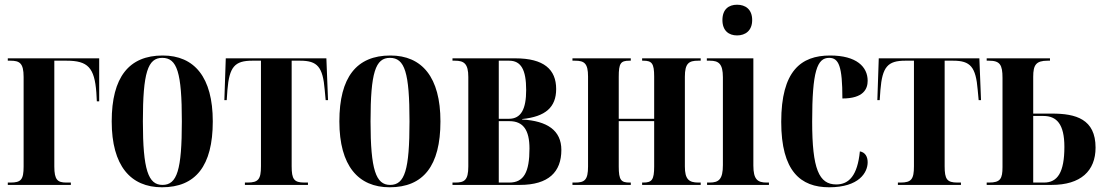

<svg xmlns="http://www.w3.org/2000/svg" viewBox="-20 -783 4676 813"><path d="M13 0H280V-10H261C224 -10 210 -21 210 -78V-526H262C352 -526 380 -497 388 -391L390 -354H400V-536H13V-526H24C63 -526 80 -516 80 -457V-78C80 -22 69 -10 24 -10H13Z M666 10C808 10 881 -80 881 -269C881 -456 803 -548 669 -548C526 -548 453 -456 453 -269C453 -81 533 10 666 10ZM668 0C608 0 585 -63 585 -269C585 -476 606 -538 667 -538C730 -538 750 -476 750 -269C750 -63 730 0 668 0Z M1017 0H1284V-10H1269C1225 -10 1215 -24 1215 -79V-526H1251C1324 -526 1347 -500 1355 -402L1359 -359H1369L1362 -536H936L930 -359H940L943 -402C951 -500 974 -526 1048 -526H1085V-79C1085 -24 1074 -10 1028 -10H1017Z M1630 10C1772 10 1845 -80 1845 -269C1845 -456 1767 -548 1633 -548C1490 -548 1417 -456 1417 -269C1417 -81 1497 10 1630 10ZM1632 0C1572 0 1549 -63 1549 -269C1549 -476 1570 -538 1631 -538C1694 -538 1714 -476 1714 -269C1714 -63 1694 0 1632 0Z M1896 0H2181C2303 0 2357 -55 2357 -148C2357 -231 2297 -271 2191 -277V-279C2290 -289 2335 -329 2335 -406C2335 -489 2283 -536 2162 -536H1896V-526H1907C1945 -526 1963 -513 1963 -457V-78C1963 -19 1946 -10 1907 -10H1896ZM2135 -280H2092V-526H2136C2186 -526 2208 -488 2208 -402C2208 -322 2187 -280 2135 -280ZM2137 -10H2092V-270H2137C2195 -270 2222 -233 2222 -154C2222 -54 2198 -10 2137 -10Z M2404 0H2651V-10H2646C2610 -10 2600 -20 2600 -78V-270H2750V-78C2750 -21 2740 -10 2704 -10H2699V0H2947V-10H2937C2897 -10 2880 -24 2880 -78V-458C2880 -515 2897 -526 2936 -526H2947V-536H2699V-526H2704C2740 -526 2750 -515 2750 -459V-280H2600V-458C2600 -515 2608 -526 2645 -526H2651V-536H2404V-526H2415C2454 -526 2470 -515 2470 -459V-78C2470 -20 2455 -10 2415 -10H2404Z M3101 -633C3136 -633 3165 -653 3165 -698C3165 -744 3136 -763 3101 -763C3066 -763 3039 -744 3039 -698C3039 -653 3066 -633 3101 -633ZM2974 0H3236V-10H3226C3188 -10 3170 -23 3170 -82V-536H2973V-526H2986C3023 -526 3041 -513 3041 -456V-84C3041 -24 3024 -10 2985 -10H2974Z M3491 10C3618 10 3654 -53 3654 -96C3654 -119 3644 -138 3621 -142C3611 -40 3575 -2 3521 -2C3448 -2 3419 -67 3419 -268C3419 -482 3440 -538 3491 -538C3532 -538 3547 -502 3547 -366C3637 -366 3654 -407 3654 -441C3654 -500 3607 -548 3495 -548C3371 -548 3288 -482 3288 -267C3288 -58 3370 10 3491 10Z M3782 0H4049V-10H4034C3990 -10 3980 -24 3980 -79V-526H4016C4089 -526 4112 -500 4120 -402L4124 -359H4134L4127 -536H3701L3695 -359H3705L3708 -402C3716 -500 3739 -526 3813 -526H3850V-79C3850 -24 3839 -10 3793 -10H3782Z M4158 0H4433C4556 0 4619 -59 4619 -158C4619 -279 4535 -302 4435 -302H4355V-458C4355 -508 4367 -526 4416 -526H4426V-536H4158V-526H4168C4214 -526 4225 -509 4225 -453V-76C4225 -26 4216 -10 4168 -10H4158ZM4401 -10H4355V-292H4398C4454 -292 4487 -258 4487 -161C4487 -53 4458 -10 4401 -10Z"/></svg>

Font: Noto Serif Display ExtraCondensed
Style: Bold
Weight: 700
Width: 2
Designer: Monotype Design Team
Foundry: Monotype Imaging Inc.
Version: Version 2.009